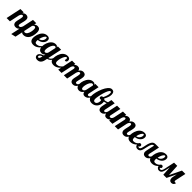

<svg xmlns="http://www.w3.org/2000/svg" viewBox="654 -3226 5952 5952"><g transform="rotate(45 3630.0 -250.5)"><path d="M546.9 -179.2Q525.9 -117.7 501.7 -81.1Q477.5 -44.4 452.9 -25.1Q428.2 -5.9 404.5 0Q380.9 5.9 360.8 5.9Q327.6 5.9 305.2 -3.7Q282.7 -13.2 269 -29.1Q255.4 -44.9 249.3 -65.2Q243.2 -85.4 243.2 -106.9Q243.2 -132.3 250.2 -166.3Q257.3 -200.2 265.6 -235.8Q273.9 -271.5 281 -304.7Q288.1 -337.9 288.1 -361.8Q288.1 -413.1 252 -413.1Q238.3 -413.1 226.6 -405.8Q214.8 -398.4 205.1 -386Q195.3 -373.5 187.5 -356.7Q179.7 -339.8 173.8 -320.8L106 0H-38.1L67.9 -500H211.9L201.2 -448.2Q217.3 -466.3 233.2 -477.3Q249 -488.3 264.2 -494.1Q279.3 -500 292.7 -502Q306.2 -503.9 317.9 -503.9Q341.8 -503.9 362.3 -497.6Q382.8 -491.2 397.7 -477.5Q412.6 -463.9 420.9 -442.4Q429.2 -420.9 429.2 -391.1Q429.2 -371.1 425.5 -347.9Q421.9 -324.7 416.5 -300.5Q411.1 -276.4 405 -252.4Q398.9 -228.5 393.6 -206.5Q388.2 -184.6 384.5 -165.8Q380.9 -147 380.9 -132.8Q380.9 -114.3 389.4 -102.5Q397.9 -90.8 420.9 -90.8Q437 -90.8 449.2 -97.2Q461.4 -103.5 471.2 -115.2Q481 -127 489 -143.3Q497.1 -159.7 504.9 -179.2Z M414.1 250 581.1 -537.1H725.1L709 -461.9Q731 -480.5 759.3 -492.7Q787.6 -504.9 825.7 -504.9Q851.1 -504.9 873.5 -496.8Q896 -488.8 912.4 -470.5Q928.7 -452.1 938.2 -421.9Q947.8 -391.6 947.8 -347.2Q947.8 -313.5 943.1 -274.2Q938.5 -234.9 927.2 -195.6Q916 -156.2 897.7 -119.9Q879.4 -83.5 852.1 -55.7Q824.7 -27.8 787.4 -11Q750 5.9 701.7 5.9Q682.6 5.9 668.5 2.9Q654.3 0 644.3 -4.9Q634.3 -9.8 627.7 -16.4Q621.1 -22.9 616.7 -29.8L564.9 213.9ZM632.8 -104Q635.7 -95.7 644.8 -88.4Q653.8 -81.1 670.9 -81.1Q697.3 -81.1 717.8 -94.5Q738.3 -107.9 753.9 -130.1Q769.5 -152.3 780.3 -180.7Q791 -209 797.9 -238.8Q804.7 -268.6 807.9 -297.6Q811 -326.7 811 -350.1Q811 -378.9 805.7 -395.5Q800.3 -412.1 792.7 -420.4Q785.2 -428.7 776.4 -430.9Q767.6 -433.1 760.7 -433.1Q743.7 -433.1 724.9 -420.7Q706.1 -408.2 691.9 -383.8Z M1405.8 -179.2Q1384.8 -144 1357.7 -110.8Q1330.6 -77.6 1296.6 -51.8Q1262.7 -25.9 1221.4 -10Q1180.2 5.9 1130.9 5.9Q1095.2 5.9 1066.4 -3.2Q1037.6 -12.2 1017.1 -31.2Q996.6 -50.3 985.6 -80.3Q974.6 -110.4 974.6 -152.8Q974.6 -181.6 980.5 -219.2Q986.3 -256.8 999 -296.4Q1011.7 -335.9 1032.7 -374Q1053.7 -412.1 1083.5 -442.1Q1113.3 -472.2 1153.3 -490.5Q1193.4 -508.8 1244.6 -508.8Q1278.3 -508.8 1299.6 -500.7Q1320.8 -492.7 1333.3 -479.5Q1345.7 -466.3 1350.3 -449Q1355 -431.6 1355 -413.1Q1355 -369.6 1335.9 -332.3Q1316.9 -294.9 1284.9 -267.1Q1252.9 -239.3 1211.4 -222.2Q1169.9 -205.1 1125 -202.1Q1124 -190.9 1123.3 -180.9Q1122.6 -170.9 1122.6 -162.1Q1122.6 -136.7 1127.2 -120.4Q1131.8 -104 1140.9 -94.7Q1149.9 -85.4 1163.3 -81.8Q1176.8 -78.1 1194.8 -78.1Q1224.6 -78.1 1248.8 -85.9Q1272.9 -93.8 1293.9 -107.4Q1314.9 -121.1 1333.7 -139.6Q1352.5 -158.2 1371.6 -179.2ZM1132.8 -250Q1161.1 -252 1187.5 -266.1Q1213.9 -280.3 1233.9 -303Q1253.9 -325.7 1265.9 -354.7Q1277.8 -383.8 1277.8 -415Q1277.8 -433.6 1272.5 -444.8Q1267.1 -456.1 1252.9 -456.1Q1233.9 -456.1 1215.6 -437.7Q1197.3 -419.4 1181.2 -390.1Q1165 -360.8 1152.6 -324Q1140.1 -287.1 1132.8 -250Z M1728.5 80.1Q1717.8 133.8 1697.5 167Q1677.2 200.2 1652.3 218.8Q1627.4 237.3 1600.3 243.7Q1573.2 250 1548.3 250Q1525.4 250 1505.1 243.9Q1484.9 237.8 1469.7 225.8Q1454.6 213.9 1445.6 195.6Q1436.5 177.2 1436.5 152.8Q1436.5 121.6 1451.4 97.7Q1466.3 73.7 1489.7 55.9Q1513.2 38.1 1542.2 25.4Q1571.3 12.7 1599.6 3.9L1611.8 -48.8Q1589.8 -25.4 1560.3 -9.8Q1530.8 5.9 1491.7 5.9Q1465.8 5.9 1441.9 -2.4Q1418 -10.7 1399.4 -29.8Q1380.9 -48.8 1369.6 -79.6Q1358.4 -110.4 1358.4 -154.8Q1358.4 -189 1365.2 -228Q1372.1 -267.1 1386.2 -306.2Q1400.4 -345.2 1421.6 -381.1Q1442.9 -417 1471.4 -444.6Q1500 -472.2 1536.1 -488.5Q1572.3 -504.9 1615.7 -504.9Q1658.2 -504.9 1677.5 -490.2Q1696.8 -475.6 1696.8 -454.1V-448.2L1707.5 -500H1851.6L1752.4 -36.1Q1775.4 -43.9 1793.9 -54.9Q1812.5 -65.9 1827.9 -82.8Q1843.3 -99.6 1855.7 -123Q1868.2 -146.5 1878.4 -179.2H1920.4Q1905.3 -129.4 1884.5 -96.2Q1863.8 -63 1840.3 -41.7Q1816.9 -20.5 1792 -9.3Q1767.1 2 1743.7 7.8ZM1687.5 -405.8Q1687.5 -410.2 1685.5 -416.5Q1683.6 -422.9 1679 -428.7Q1674.3 -434.6 1666.5 -438.7Q1658.7 -442.9 1646.5 -442.9Q1625.5 -442.9 1606.7 -429.2Q1587.9 -415.5 1572.3 -392.8Q1556.6 -370.1 1544.4 -341.3Q1532.2 -312.5 1523.7 -282Q1515.1 -251.5 1510.7 -221.9Q1506.3 -192.4 1506.3 -168.9Q1506.3 -140.1 1511.7 -124.5Q1517.1 -108.9 1524.7 -101.3Q1532.2 -93.8 1541 -92.3Q1549.8 -90.8 1556.6 -90.8Q1566.9 -90.8 1578.6 -95.9Q1590.3 -101.1 1601.8 -110.8Q1613.3 -120.6 1622.6 -135.3Q1631.8 -149.9 1636.7 -168.9ZM1589.4 54.2Q1569.8 61.5 1552.2 70.1Q1534.7 78.6 1521.2 88.9Q1507.8 99.1 1499.8 111.6Q1491.7 124 1491.7 139.2Q1491.7 144.5 1493.7 150.4Q1495.6 156.2 1499.8 161.1Q1503.9 166 1510.3 168.9Q1516.6 171.9 1525.4 171.9Q1541 171.9 1557.4 150.1Q1573.7 128.4 1583.5 83Z M2296.4 -179.2Q2275.4 -144 2248.3 -110.8Q2221.2 -77.6 2187.3 -51.8Q2153.3 -25.9 2112.1 -10Q2070.8 5.9 2021.5 5.9Q1985.8 5.9 1957 -3.2Q1928.2 -12.2 1907.7 -31.2Q1887.2 -50.3 1876.2 -80.3Q1865.2 -110.4 1865.2 -152.8Q1865.2 -181.6 1871.1 -219.5Q1877 -257.3 1889.9 -296.9Q1902.8 -336.4 1923.6 -374.5Q1944.3 -412.6 1974.4 -442.4Q2004.4 -472.2 2043.9 -490.5Q2083.5 -508.8 2134.3 -508.8Q2167.5 -508.8 2189 -500.7Q2210.4 -492.7 2223.1 -479.7Q2235.8 -466.8 2240.7 -450.2Q2245.6 -433.6 2245.6 -417Q2245.6 -398.4 2241.5 -385Q2237.3 -371.6 2230 -362.3Q2222.7 -353 2212.9 -348.6Q2203.1 -344.2 2192.4 -344.2Q2175.3 -344.2 2157.2 -356Q2169.4 -388.2 2169.4 -415Q2169.4 -433.6 2162.6 -444.8Q2155.8 -456.1 2141.6 -456.1Q2126 -456.1 2110.4 -441.9Q2094.7 -427.7 2080.3 -404.3Q2065.9 -380.9 2053.7 -350.6Q2041.5 -320.3 2032.5 -287.6Q2023.4 -254.9 2018.3 -222.4Q2013.2 -189.9 2013.2 -162.1Q2013.2 -136.7 2017.8 -120.4Q2022.5 -104 2031.5 -94.7Q2040.5 -85.4 2054 -81.8Q2067.4 -78.1 2085.4 -78.1Q2115.2 -78.1 2139.4 -85.9Q2163.6 -93.8 2184.6 -107.4Q2205.6 -121.1 2224.4 -139.6Q2243.2 -158.2 2262.2 -179.2Z M3056.2 -179.2Q3035.2 -117.7 3011 -81.1Q2986.8 -44.4 2962.2 -25.1Q2937.5 -5.9 2913.8 0Q2890.1 5.9 2870.1 5.9Q2836.9 5.9 2814.5 -3.7Q2792 -13.2 2778.3 -29.1Q2764.6 -44.9 2758.5 -65.2Q2752.4 -85.4 2752.4 -106.9Q2752.4 -132.3 2759.5 -166.3Q2766.6 -200.2 2774.9 -235.8Q2783.2 -271.5 2790.3 -304.7Q2797.4 -337.9 2797.4 -361.8Q2797.4 -413.1 2761.2 -413.1Q2747.6 -413.1 2735.8 -405.8Q2724.1 -398.4 2714.4 -386Q2704.6 -373.5 2696.8 -356.7Q2689 -339.8 2683.1 -320.8L2615.2 0H2471.2L2544.4 -345.2Q2547.4 -356.9 2547.4 -370.1Q2547.4 -378.9 2545.9 -386.7Q2544.4 -394.5 2540.8 -400.6Q2537.1 -406.7 2531.5 -410.4Q2525.9 -414.1 2517.1 -414.1Q2502.4 -414.1 2490 -406.7Q2477.5 -399.4 2467.5 -386.7Q2457.5 -374 2449.7 -356.9Q2441.9 -339.8 2436 -320.8L2368.2 0H2224.1L2330.1 -500H2474.1L2463.4 -448.2Q2479.5 -466.3 2495.6 -477.3Q2511.7 -488.3 2527.3 -494.4Q2543 -500.5 2557.6 -502.7Q2572.3 -504.9 2585.4 -504.9Q2605 -504.9 2622.1 -500.2Q2639.2 -495.6 2652.3 -485.4Q2665.5 -475.1 2674.8 -458.7Q2684.1 -442.4 2688 -418.9Q2706.1 -446.8 2725.1 -463.6Q2744.1 -480.5 2762.2 -489.3Q2780.3 -498 2796.9 -501Q2813.5 -503.9 2827.1 -503.9Q2851.1 -503.9 2871.3 -497.6Q2891.6 -491.2 2906.5 -477.5Q2921.4 -463.9 2929.7 -442.4Q2938 -420.9 2938 -391.1Q2938 -371.1 2934.3 -347.9Q2930.7 -324.7 2925.5 -300.5Q2920.4 -276.4 2914.1 -252.4Q2907.7 -228.5 2902.6 -206.5Q2897.5 -184.6 2893.8 -165.8Q2890.1 -147 2890.1 -132.8Q2890.1 -114.3 2898.7 -102.5Q2907.2 -90.8 2930.2 -90.8Q2946.3 -90.8 2958.5 -97.2Q2970.7 -103.5 2980.5 -115.2Q2990.2 -127 2998.3 -143.3Q3006.3 -159.7 3014.2 -179.2Z M3582 -179.2Q3567.9 -138.7 3551.3 -108.9Q3534.7 -79.1 3516.8 -58.6Q3499 -38.1 3480.5 -25.4Q3461.9 -12.7 3444.3 -5.9Q3426.8 1 3410.6 3.4Q3394.5 5.9 3381.3 5.9Q3338.9 5.9 3313.7 -17.3Q3288.6 -40.5 3283.2 -85.9Q3271 -68.8 3256.3 -52.5Q3241.7 -36.1 3223.6 -23.2Q3205.6 -10.3 3183.3 -2.2Q3161.1 5.9 3134.3 5.9Q3108.4 5.9 3084.5 -2.4Q3060.5 -10.7 3042 -29.8Q3023.4 -48.8 3012.2 -79.6Q3001 -110.4 3001 -154.8Q3001 -189 3007.8 -228Q3014.6 -267.1 3028.8 -306.2Q3043 -345.2 3064.2 -381.1Q3085.4 -417 3114 -444.6Q3142.6 -472.2 3178.7 -488.5Q3214.8 -504.9 3258.3 -504.9Q3300.8 -504.9 3320.1 -490.2Q3339.4 -475.6 3339.4 -454.1V-446.8L3350.1 -500H3494.1L3422.4 -160.2Q3419.9 -151.9 3418.9 -143.8Q3418 -135.7 3418 -127.9Q3418 -85 3459 -85Q3473.6 -85 3486.1 -92.5Q3498.5 -100.1 3508.8 -112.8Q3519 -125.5 3526.9 -142.8Q3534.7 -160.2 3540 -179.2ZM3330.1 -404.8Q3330.1 -409.2 3328.1 -415.8Q3326.2 -422.4 3321.5 -428.5Q3316.9 -434.6 3309.1 -438.7Q3301.3 -442.9 3289.1 -442.9Q3268.1 -442.9 3249.3 -429.2Q3230.5 -415.5 3214.8 -392.8Q3199.2 -370.1 3187 -341.3Q3174.8 -312.5 3166.3 -282Q3157.7 -251.5 3153.3 -221.9Q3148.9 -192.4 3148.9 -168.9Q3148.9 -140.1 3154.3 -124.5Q3159.7 -108.9 3167.2 -101.3Q3174.8 -93.8 3183.6 -92.3Q3192.4 -90.8 3199.2 -90.8Q3210.4 -90.8 3222.9 -96.4Q3235.4 -102.1 3246.8 -113Q3258.3 -124 3267.8 -140.6Q3277.3 -157.2 3282.2 -179.2Z M4094.2 -379.9Q4066.9 -350.6 4022.7 -329.3Q3978.5 -308.1 3924.8 -298.8Q3928.2 -287.6 3929.2 -275.4Q3930.2 -263.2 3930.2 -249Q3930.2 -199.7 3914.1 -154.1Q3897.9 -108.4 3867.2 -73.2Q3836.4 -38.1 3792.2 -17.1Q3748 3.9 3691.9 3.9Q3648.9 3.9 3617.7 -9.5Q3586.4 -22.9 3565.9 -46.9Q3545.4 -70.8 3535.6 -103.8Q3525.9 -136.7 3525.9 -175.8Q3525.9 -202.6 3532 -241.7Q3538.1 -280.8 3549.3 -326.4Q3560.5 -372.1 3577.1 -421.1Q3593.8 -470.2 3614.3 -517.3Q3634.8 -564.5 3659.7 -606.9Q3684.6 -649.4 3712.6 -681.4Q3740.7 -713.4 3771.7 -732.2Q3802.7 -751 3835.9 -751Q3860.8 -751 3881.3 -743.4Q3901.9 -735.8 3916 -719.5Q3930.2 -703.1 3938 -677Q3945.8 -650.9 3945.8 -613.8Q3945.8 -582 3938 -549.3Q3930.2 -516.6 3918 -485.4Q3905.8 -454.1 3891.6 -425.5Q3877.4 -397 3864.3 -374Q3875.5 -368.7 3884.5 -361.3Q3893.6 -354 3901.9 -344.2Q3925.3 -344.2 3950.7 -349.9Q3976.1 -355.5 4000.5 -364.5Q4024.9 -373.5 4046.9 -384.8Q4068.8 -396 4085 -407.2ZM3830.1 -280.8Q3821.8 -277.8 3814.9 -276.4Q3808.1 -274.9 3793.9 -274.9Q3770.5 -274.9 3756.3 -287.8Q3742.2 -300.8 3742.2 -324.2Q3742.2 -340.3 3747.6 -351.3Q3752.9 -362.3 3762.2 -369.1Q3771.5 -376 3784.2 -379.4Q3796.9 -382.8 3812 -383.8Q3825.2 -407.7 3837.6 -437Q3850.1 -466.3 3860.1 -497.3Q3870.1 -528.3 3876 -559.3Q3881.8 -590.3 3881.8 -618.2Q3881.8 -648.9 3874 -660.9Q3866.2 -672.9 3849.1 -672.9Q3833 -672.9 3816.9 -655.8Q3800.8 -638.7 3785.6 -609.6Q3770.5 -580.6 3756.3 -542.5Q3742.2 -504.4 3729.7 -462.6Q3717.3 -420.9 3707.3 -377.7Q3697.3 -334.5 3689.9 -295.7Q3682.6 -256.8 3678.7 -224.9Q3674.8 -192.9 3674.8 -172.9Q3674.8 -153.3 3678.2 -137.5Q3681.6 -121.6 3689 -110.1Q3696.3 -98.6 3707.8 -92.3Q3719.2 -85.9 3735.8 -85.9Q3760.3 -85.9 3779.5 -98.6Q3798.8 -111.3 3812 -131.6Q3825.2 -151.9 3832 -176.8Q3838.9 -201.7 3838.9 -226.1Q3838.9 -263.2 3830.1 -280.8Z M4536.1 -179.2Q4522 -138.7 4505.4 -108.9Q4488.8 -79.1 4470.9 -58.6Q4453.1 -38.1 4434.6 -25.4Q4416 -12.7 4398.4 -5.9Q4380.9 1 4364.7 3.4Q4348.6 5.9 4335.4 5.9Q4292.5 5.9 4267.1 -17.8Q4241.7 -41.5 4236.3 -88.9Q4217.3 -58.1 4197.8 -39.6Q4178.2 -21 4159.2 -10.7Q4140.1 -0.5 4122.1 2.7Q4104 5.9 4088.4 5.9Q4065.9 5.9 4046.4 -1Q4026.9 -7.8 4012.5 -22.5Q3998 -37.1 3989.7 -59.6Q3981.4 -82 3981.4 -113.8Q3981.4 -127.4 3983.4 -143.8Q3985.4 -160.2 3989.3 -179.2L4057.1 -500H4201.2L4129.4 -160.2Q4126.5 -144.5 4126.5 -131.8Q4126.5 -114.7 4132.8 -102.8Q4139.2 -90.8 4156.2 -90.8Q4170.9 -90.8 4183.1 -97.4Q4195.3 -104 4205.3 -115.7Q4215.3 -127.4 4222.9 -143.8Q4230.5 -160.2 4236.3 -179.2L4304.2 -500H4448.2L4376.5 -160.2Q4374 -151.9 4373 -143.8Q4372.1 -135.7 4372.1 -127.9Q4372.1 -106.9 4382.1 -98.9Q4392.1 -90.8 4413.1 -90.8Q4427.7 -90.8 4440.2 -97.4Q4452.6 -104 4462.9 -115.7Q4473.1 -127.4 4481 -143.8Q4488.8 -160.2 4494.1 -179.2Z M5288.1 -179.2Q5267.1 -117.7 5242.9 -81.1Q5218.8 -44.4 5194.1 -25.1Q5169.4 -5.9 5145.8 0Q5122.1 5.9 5102.1 5.9Q5068.8 5.9 5046.4 -3.7Q5023.9 -13.2 5010.3 -29.1Q4996.6 -44.9 4990.5 -65.2Q4984.4 -85.4 4984.4 -106.9Q4984.4 -132.3 4991.5 -166.3Q4998.5 -200.2 5006.8 -235.8Q5015.1 -271.5 5022.2 -304.7Q5029.3 -337.9 5029.3 -361.8Q5029.3 -413.1 4993.2 -413.1Q4979.5 -413.1 4967.8 -405.8Q4956.1 -398.4 4946.3 -386Q4936.5 -373.5 4928.7 -356.7Q4920.9 -339.8 4915 -320.8L4847.2 0H4703.1L4776.4 -345.2Q4779.3 -356.9 4779.3 -370.1Q4779.3 -378.9 4777.8 -386.7Q4776.4 -394.5 4772.7 -400.6Q4769 -406.7 4763.4 -410.4Q4757.8 -414.1 4749 -414.1Q4734.4 -414.1 4721.9 -406.7Q4709.5 -399.4 4699.5 -386.7Q4689.5 -374 4681.6 -356.9Q4673.8 -339.8 4668 -320.8L4600.1 0H4456.1L4562 -500H4706.1L4695.3 -448.2Q4711.4 -466.3 4727.5 -477.3Q4743.7 -488.3 4759.3 -494.4Q4774.9 -500.5 4789.6 -502.7Q4804.2 -504.9 4817.4 -504.9Q4836.9 -504.9 4854 -500.2Q4871.1 -495.6 4884.3 -485.4Q4897.5 -475.1 4906.7 -458.7Q4916 -442.4 4919.9 -418.9Q4938 -446.8 4957 -463.6Q4976.1 -480.5 4994.1 -489.3Q5012.2 -498 5028.8 -501Q5045.4 -503.9 5059.1 -503.9Q5083 -503.9 5103.3 -497.6Q5123.5 -491.2 5138.4 -477.5Q5153.3 -463.9 5161.6 -442.4Q5169.9 -420.9 5169.9 -391.1Q5169.9 -371.1 5166.3 -347.9Q5162.6 -324.7 5157.5 -300.5Q5152.3 -276.4 5146 -252.4Q5139.6 -228.5 5134.5 -206.5Q5129.4 -184.6 5125.7 -165.8Q5122.1 -147 5122.1 -132.8Q5122.1 -114.3 5130.6 -102.5Q5139.2 -90.8 5162.1 -90.8Q5178.2 -90.8 5190.4 -97.2Q5202.6 -103.5 5212.4 -115.2Q5222.2 -127 5230.2 -143.3Q5238.3 -159.7 5246.1 -179.2Z M5664.1 -179.2Q5643.1 -144 5616 -110.8Q5588.9 -77.6 5554.9 -51.8Q5521 -25.9 5479.7 -10Q5438.5 5.9 5389.2 5.9Q5353.5 5.9 5324.7 -3.2Q5295.9 -12.2 5275.4 -31.2Q5254.9 -50.3 5243.9 -80.3Q5232.9 -110.4 5232.9 -152.8Q5232.9 -181.6 5238.8 -219.2Q5244.6 -256.8 5257.3 -296.4Q5270 -335.9 5291 -374Q5312 -412.1 5341.8 -442.1Q5371.6 -472.2 5411.6 -490.5Q5451.7 -508.8 5502.9 -508.8Q5536.6 -508.8 5557.9 -500.7Q5579.1 -492.7 5591.6 -479.5Q5604 -466.3 5608.6 -449Q5613.3 -431.6 5613.3 -413.1Q5613.3 -369.6 5594.2 -332.3Q5575.2 -294.9 5543.2 -267.1Q5511.2 -239.3 5469.7 -222.2Q5428.2 -205.1 5383.3 -202.1Q5382.3 -190.9 5381.6 -180.9Q5380.9 -170.9 5380.9 -162.1Q5380.9 -136.7 5385.5 -120.4Q5390.1 -104 5399.2 -94.7Q5408.2 -85.4 5421.6 -81.8Q5435.1 -78.1 5453.1 -78.1Q5482.9 -78.1 5507.1 -85.9Q5531.2 -93.8 5552.2 -107.4Q5573.2 -121.1 5592 -139.6Q5610.8 -158.2 5629.9 -179.2ZM5391.1 -250Q5419.4 -252 5445.8 -266.1Q5472.2 -280.3 5492.2 -303Q5512.2 -325.7 5524.2 -354.7Q5536.1 -383.8 5536.1 -415Q5536.1 -433.6 5530.8 -444.8Q5525.4 -456.1 5511.2 -456.1Q5492.2 -456.1 5473.9 -437.7Q5455.6 -419.4 5439.5 -390.1Q5423.3 -360.8 5410.9 -324Q5398.4 -287.1 5391.1 -250Z M6230 -179.2Q6167 5.9 6043.9 5.9Q6013.7 5.9 5991.5 -2.9Q5969.2 -11.7 5954.6 -26.4Q5939.9 -41 5932.9 -60.3Q5925.8 -79.6 5925.8 -100.1Q5925.8 -121.1 5931.2 -154.3Q5936.5 -187.5 5947.8 -235.8L5991.7 -434.1Q5965.3 -434.1 5946.8 -423.3Q5928.2 -412.6 5913.8 -389.4Q5899.4 -366.2 5888.2 -329.8Q5877 -293.5 5865.7 -242.2Q5853 -182.6 5841.6 -136.2Q5830.1 -89.8 5812.7 -58.3Q5795.4 -26.9 5769.3 -10.5Q5743.2 5.9 5701.7 5.9Q5672.4 5.9 5651.6 -3.9Q5630.9 -13.7 5617.7 -29.5Q5604.5 -45.4 5598.1 -65.7Q5591.8 -85.9 5591.8 -106.9Q5591.8 -142.1 5608.2 -164.6Q5624.5 -187 5653.8 -187Q5677.2 -187 5691.7 -172.6Q5706.1 -158.2 5706.1 -134.8Q5706.1 -110.4 5693.8 -98.4Q5681.6 -86.4 5666 -88.9Q5666.5 -83.5 5668.2 -77.9Q5669.9 -72.3 5674.3 -67.6Q5678.7 -63 5686 -60.1Q5693.4 -57.1 5705.1 -57.1Q5729.5 -57.1 5744.6 -73.2Q5759.8 -89.4 5769.5 -116.2Q5779.3 -143.1 5786.4 -178.5Q5793.5 -213.9 5801.8 -252Q5817.9 -330.1 5837.2 -378.4Q5856.4 -426.8 5880.1 -453.9Q5903.8 -481 5931.9 -490.5Q5960 -500 5993.7 -500H6141.1L6087.9 -252Q6076.7 -203.6 6070.3 -174.6Q6064 -145.5 6064 -132.8Q6064 -90.8 6104 -90.8Q6119.1 -90.8 6130.1 -95.9Q6141.1 -101.1 6150.6 -112.1Q6160.2 -123 6168.9 -139.6Q6177.7 -156.2 6188 -179.2Z M6606 -179.2Q6585 -144 6557.9 -110.8Q6530.8 -77.6 6496.8 -51.8Q6462.9 -25.9 6421.6 -10Q6380.4 5.9 6331.1 5.9Q6295.4 5.9 6266.6 -3.2Q6237.8 -12.2 6217.3 -31.2Q6196.8 -50.3 6185.8 -80.3Q6174.8 -110.4 6174.8 -152.8Q6174.8 -181.6 6180.7 -219.2Q6186.5 -256.8 6199.2 -296.4Q6211.9 -335.9 6232.9 -374Q6253.9 -412.1 6283.7 -442.1Q6313.5 -472.2 6353.5 -490.5Q6393.6 -508.8 6444.8 -508.8Q6478.5 -508.8 6499.8 -500.7Q6521 -492.7 6533.4 -479.5Q6545.9 -466.3 6550.5 -449Q6555.2 -431.6 6555.2 -413.1Q6555.2 -369.6 6536.1 -332.3Q6517.1 -294.9 6485.1 -267.1Q6453.1 -239.3 6411.6 -222.2Q6370.1 -205.1 6325.2 -202.1Q6324.2 -190.9 6323.5 -180.9Q6322.8 -170.9 6322.8 -162.1Q6322.8 -136.7 6327.4 -120.4Q6332 -104 6341.1 -94.7Q6350.1 -85.4 6363.5 -81.8Q6377 -78.1 6395 -78.1Q6424.8 -78.1 6449 -85.9Q6473.1 -93.8 6494.1 -107.4Q6515.1 -121.1 6533.9 -139.6Q6552.7 -158.2 6571.8 -179.2ZM6333 -250Q6361.3 -252 6387.7 -266.1Q6414.1 -280.3 6434.1 -303Q6454.1 -325.7 6466.1 -354.7Q6478 -383.8 6478 -415Q6478 -433.6 6472.7 -444.8Q6467.3 -456.1 6453.1 -456.1Q6434.1 -456.1 6415.8 -437.7Q6397.5 -419.4 6381.3 -390.1Q6365.2 -360.8 6352.8 -324Q6340.3 -287.1 6333 -250Z M6831.5 0 6814 -305.2 6800.8 -242.2Q6788.6 -182.6 6777.1 -136.2Q6765.6 -89.8 6749 -58.3Q6732.4 -26.9 6707.5 -10.5Q6682.6 5.9 6643.6 5.9Q6615.2 5.9 6594.5 -4.6Q6573.7 -15.1 6560.3 -31.7Q6546.9 -48.3 6540.3 -68.6Q6533.7 -88.9 6533.7 -108.9Q6533.7 -144 6550 -164.1Q6566.4 -184.1 6595.7 -184.1Q6619.1 -184.1 6633.5 -169.7Q6647.9 -155.3 6647.9 -131.8Q6647.9 -107.4 6635.7 -95.5Q6623.5 -83.5 6607.9 -85.9Q6607.4 -80.1 6608.9 -73.5Q6610.4 -66.9 6614.7 -61.3Q6619.1 -55.7 6627 -51.8Q6634.8 -47.9 6647 -47.9Q6673.3 -47.9 6689.7 -65.2Q6706.1 -82.5 6716.8 -111.1Q6727.5 -139.6 6734.9 -176.5Q6742.2 -213.4 6750 -252L6802.7 -500H6942.9L6963.9 -116.2L7149.9 -500H7297.9L7224.6 -160.2Q7222.2 -151.9 7221.4 -143.8Q7220.7 -135.7 7220.7 -127.9Q7220.7 -106.9 7230.7 -98.9Q7240.7 -90.8 7261.7 -90.8Q7275.9 -90.8 7282.2 -92.8Q7288.6 -94.7 7293.9 -97.2Q7292 -70.3 7282 -51Q7272 -31.7 7256.8 -19Q7241.7 -6.3 7222.7 -0.2Q7203.6 5.9 7183.6 5.9Q7162.1 5.9 7144 -1Q7126 -7.8 7112.5 -22.5Q7099.1 -37.1 7091.6 -59.6Q7084 -82 7084 -113.8Q7084 -118.7 7084.5 -124Q7085 -129.4 7086.2 -138.2Q7087.4 -147 7089.8 -159.9Q7092.3 -172.9 7096.2 -192.4Q7100.1 -211.9 7106 -239.3Q7111.8 -266.6 7119.6 -304.2L6971.7 0Z"/></g></svg>

Font: Lobster
Style: Regular
Weight: 400
Designer: Pablo Impallari
Foundry: Pablo Impallari
Version: Version 1.007; ttfautohint (v1.1) -l 8 -r 50 -G 50 -x 14 -D 